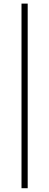

<svg xmlns="http://www.w3.org/2000/svg" viewBox="-20 -780 267 1040"><path d="M96.5 239.5V-760.5H130V239.5Z"/></svg>

Font: Newsreader 60pt Light
Style: Regular
Weight: 300
Designer: Hugues Gentile
Foundry: Production Type
Version: Version 1.003